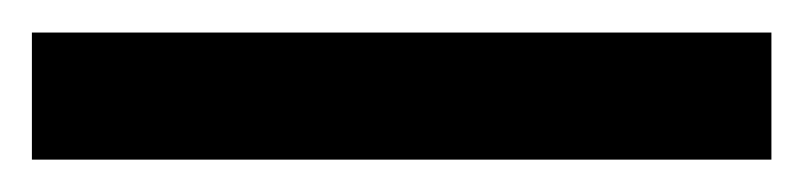

<svg xmlns="http://www.w3.org/2000/svg" viewBox="-21 -20 495 118"><path d="M453.1 0H-1.4V78.1H453.1Z"/></svg>

Font: Margiela Sans
Style: Regular
Weight: 400
Designer: Stefan Endress, Andreas Faust
Version: Version 1.100;FEAKit 1.0